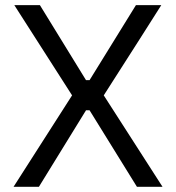

<svg xmlns="http://www.w3.org/2000/svg" viewBox="-20 -720 678 740"><path d="M32.2 0Q88.9 -87.9 257.8 -352.5Q202.1 -439.5 35.2 -700.2Q59.6 -700.2 133.8 -700.2Q178.7 -627.9 311.5 -411.1Q315.4 -411.1 325.2 -411.1Q370.1 -483.4 503.9 -700.2Q528.3 -700.2 601.6 -700.2Q546.9 -613.3 379.9 -352.5Q436.5 -264.6 606.4 0Q581.1 0 507.8 0Q461.9 -74.2 325.2 -294.9Q321.3 -294.9 311.5 -294.9Q266.6 -221.7 129.9 0Q105.5 0 32.2 0Z"/></svg>

Font: Kadena Space Grotesk
Style: Regular
Weight: 400
Designer: Florian Karsten
Version: Version 2.000